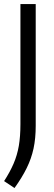

<svg xmlns="http://www.w3.org/2000/svg" viewBox="-29 -760 269 951"><path d="M42.9 171.3 -8.7 137Q20.6 91.7 38.3 50.5Q56.1 9.2 64.2 -37.4Q72.2 -84.1 72.2 -145.6V-740H147.9V-136.5Q147.9 -74.7 137.2 -24.7Q126.4 25.4 103.3 72.4Q80.1 119.4 42.9 171.3Z"/></svg>

Font: Encode Sans Condensed Thin
Style: Regular
Weight: 100
Width: 3
Designer: Multiple Designers
Foundry: Impallari Type
Version: Version 3.002